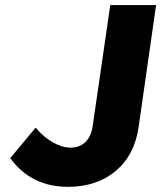

<svg xmlns="http://www.w3.org/2000/svg" viewBox="-20 -721 629 749"><path d="M20 -104 119.1 -223.1Q150.4 -185.5 186.8 -165.3Q223.1 -145 254.9 -145Q290.5 -145 313.2 -167Q335.9 -189 341.8 -231L410.2 -701.2H588.9L521 -227.1Q505.4 -116.2 431.6 -54.2Q357.9 7.8 245.1 7.8Q101.6 7.8 20 -104Z"/></svg>

Font: Trueno
Style: Bold Italic
Weight: 700
Designer: Julieta Ulanovsky
Foundry: Julieta Ulanovsky
Version: Version 3.001b | FøM Fix